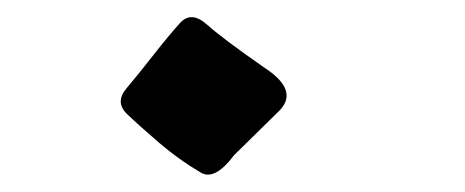

<svg xmlns="http://www.w3.org/2000/svg" viewBox="-20 -185 540 223"><path d="M211.9 14.6Q188.5 1 165 -19Q141.6 -39.1 127.4 -52.7Q113.3 -66.4 127 -82.5Q140.6 -98.6 158.2 -121.1Q175.8 -143.6 189 -158.2Q202.1 -172.9 220.7 -156.2Q239.3 -139.6 287.1 -106.4Q329.1 -79.1 302.7 -54.7L252 -4.9Q228.5 26.4 211.9 14.6Z"/></svg>

Font: JasonHandwriting2
Style: Regular
Weight: 400
Version: Version 1.05.10